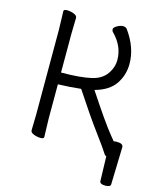

<svg xmlns="http://www.w3.org/2000/svg" viewBox="-127 -794 868 1054"><g transform="rotate(15 306.5 -267.0)"><path d="M541 155 537 14Q530 12 526 6Q511 -19 452.5 -98Q394 -177 308 -308Q245 -301 178 -299V-106L181 0Q181 10 162 10Q143 10 123.5 2.5Q104 -5 104 -18L106 -107V-589L103 -695Q103 -705 122 -705Q141 -705 160.5 -697.5Q180 -690 180 -677L178 -588V-366Q285 -366 349 -380.5Q413 -395 440 -444Q459 -476 459 -512Q459 -591 396 -654Q390 -660 390 -669.5Q390 -679 408 -689.5Q426 -700 441.5 -700Q457 -700 464 -691Q529 -602 529 -509Q529 -445 494.5 -394Q460 -343 380 -321Q486 -160 533 -103Q545 -88 555 -76Q563 -78 572 -78Q609 -78 609 -57V-56L603 155Q603 171 573 171Q543 171 541 155Z"/></g></svg>

Font: LXGW WenKai TC
Style: Regular
Weight: 400
Designer: LXGW / Fontworks Inc.
Foundry: LXGW / Fontworks Inc.
Version: Version 1.330